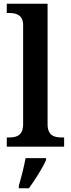

<svg xmlns="http://www.w3.org/2000/svg" viewBox="-20 -780 376 1021"><path d="M16 0H321V-49H308C266 -49 233 -61 233 -120V-760H16V-711H28C62 -711 103 -703 103 -647V-120C103 -61 70 -49 28 -49H16ZM80 208V221H134C165 178 207 113 225 71V61H116C108 106 92 167 80 208Z"/></svg>

Font: Noto Serif Devanagari SemiBold
Style: Regular
Weight: 600
Designer: Universal Thirst, Indian Type Foundry and the Monotype Design Team
Foundry: Monotype Imaging Inc.
Version: Version 2.004